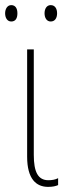

<svg xmlns="http://www.w3.org/2000/svg" viewBox="-32 -720 264 750"><path d="M-12 -668C-12 -651 -4 -636 12 -636C29 -636 36 -649 36 -668C36 -686 29 -700 12 -700C-4 -700 -12 -684 -12 -668ZM142 -668C142 -651 150 -636 166 -636C183 -636 191 -650 191 -668C191 -686 183 -700 166 -700C150 -700 142 -685 142 -668ZM156 10C174 10 186 7 195 3V-24C184 -18 170 -16 157 -16C116 -16 100 -49 100 -115V-527H74V-108C74 -20 110 10 156 10Z"/></svg>

Font: Noto Sans Condensed Thin
Style: Regular
Weight: 100
Width: 3
Designer: Monotype Design Team
Foundry: Monotype Imaging Inc.
Version: Version 2.013